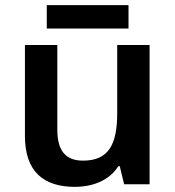

<svg xmlns="http://www.w3.org/2000/svg" viewBox="-20 -717 682 747"><path d="M480 -697H162V-606H480ZM562 -542H436V-277C436 -157 404 -92 303 -92C234 -92 203 -132 203 -213V-542H77V-188C77 -50 149 10 271 10C339 10 405 -14 440 -70H446L463 0H562Z"/></svg>

Font: Noto Sans Tai Tham SemiBold
Style: Regular
Weight: 600
Designer: Monotype Design Team 2013. Revised by David WIlliams 2020
Foundry: Monotype Imaging Inc.
Version: Version 2.002